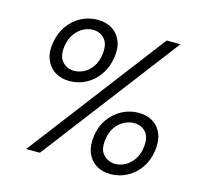

<svg xmlns="http://www.w3.org/2000/svg" viewBox="-105 -826 1000 952"><g transform="rotate(15 395.5 -349.5)"><path d="M105 0 639 -700H710L176 0ZM541 12Q497 12 466 -7.5Q435 -27 420.5 -63.5Q406 -100 413 -149Q420 -200 447 -238Q474 -276 513.5 -297Q553 -318 599 -318Q642 -318 673 -298.5Q704 -279 718 -243Q732 -207 725 -157Q718 -107 691.5 -68.5Q665 -30 625.5 -9Q586 12 541 12ZM225 -381Q182 -381 150.5 -400.5Q119 -420 104 -456.5Q89 -493 97 -542Q105 -593 131.5 -631Q158 -669 197.5 -690Q237 -711 283 -711Q326 -711 357.5 -691.5Q389 -672 403.5 -636Q418 -600 410 -550Q402 -500 375.5 -461.5Q349 -423 309.5 -402Q270 -381 225 -381ZM550 -43Q576 -43 600.5 -56Q625 -69 643 -94.5Q661 -120 666 -156Q674 -211 650.5 -237Q627 -263 590 -263Q564 -263 539 -250Q514 -237 496 -212Q478 -187 473 -150Q464 -96 489 -69.5Q514 -43 550 -43ZM233 -436Q260 -436 284.5 -449Q309 -462 326.5 -487.5Q344 -513 349 -549Q357 -604 333.5 -630.5Q310 -657 273 -657Q247 -657 222.5 -643.5Q198 -630 180.5 -605Q163 -580 157 -543Q149 -489 173 -462.5Q197 -436 233 -436Z"/></g></svg>

Font: DM Sans 10pt Light
Style: Italic
Weight: 300
Italic angle: -10°
Version: Version 4.004;gftools[0.9.30]